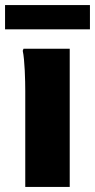

<svg xmlns="http://www.w3.org/2000/svg" viewBox="-24 -740 376 760"><path d="M-4 -720V-624H332V-720ZM76 -380V0H252V-547H69L66 -539C74 -503 76 -420 76 -380Z"/></svg>

Font: Kufam Arabic Latin Roman Bold
Style: Regular
Weight: 700
Designer: Wael Morcos & Artur Schmal
Version: Version 1.200;PS 001.200;hotconv 1.0.88;makeotf.lib2.5.64775